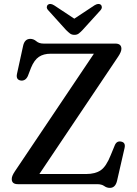

<svg xmlns="http://www.w3.org/2000/svg" viewBox="-20 -917 680 956"><path d="M568 -634.5 176 -50.5H408Q454 -50.5 481.5 -69.2Q509 -88 531.5 -145L551.5 -193.5Q561 -216.5 583 -212Q607 -207.5 600 -179L562.5 -15.5Q554 18.5 527 18.5Q511.5 18.5 498.8 9.2Q486 0 463 0H69Q38.5 0 38.5 -25.5Q38.5 -34.5 42.8 -44Q47 -53.5 54.5 -64.5L447.5 -649.5H232Q197 -649.5 173.8 -634Q150.5 -618.5 134.5 -579.5L118.5 -538Q112 -524.5 102.8 -519.5Q93.5 -514.5 83.5 -516Q58.5 -520 64.5 -549L95 -688.5Q102.5 -723.5 131 -723.5Q147 -723.5 160.8 -711.8Q174.5 -700 197 -700H554Q584.5 -700 584.5 -674Q584.5 -659 568 -634.5ZM391 -767.5Q380.5 -756.5 372 -750Q363.5 -743.5 350.5 -743.5Q337.5 -743.5 328.8 -750Q320 -756.5 309 -767.5L220.5 -865.5Q212.5 -874 213 -881.8Q213.5 -889.5 218.5 -893.5Q230 -902.5 249.5 -890.5L350 -824L450.5 -890.5Q470 -902.5 482 -893.5Q486.5 -889.5 487 -881.8Q487.5 -874 480 -865.5Z"/></svg>

Font: Fraunces 9pt S050
Style: Regular
Weight: 400
Version: Version 1.000; ttfautohint (v1.8.3)